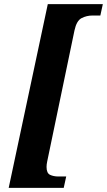

<svg xmlns="http://www.w3.org/2000/svg" viewBox="-20 -780 517 928"><path d="M22 128 211 -760H477L465 -705H427Q399 -705 374.5 -692.5Q350 -680 340 -633L208 1Q205 15 205 27Q205 57 222 65Q239 73 262 73H300L288 128Z"/></svg>

Font: Noto Serif Tamil Condensed ExtraBold
Style: Italic
Weight: 800
Width: 3
Italic angle: -12°
Designer: Indian Type Foundry, Tom Grace, and the Monotype Design Team
Foundry: Monotype Imaging Inc.
Version: Version 2.003; ttfautohint (v1.8.4.7-5d5b)